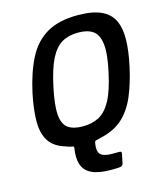

<svg xmlns="http://www.w3.org/2000/svg" viewBox="-125 -769 885 1043"><g transform="rotate(-15 317.5 -247.5)"><path d="M65 -333Q89 -443 128.5 -520Q168 -597 235.5 -637Q303 -677 410 -677Q493 -677 542 -654.5Q591 -632 611.5 -588Q632 -544 630.5 -479.5Q629 -415 611 -333Q591 -242 562 -174Q533 -106 486.5 -63Q440 -20 367 -3Q360 -1 352 1Q344 3 336 5Q332 5 328.5 7.5Q325 10 324 15Q318 46 323 64.5Q328 83 346.5 91Q365 99 397 99H439Q452 99 449 112L438 165Q435 173 432 175.5Q429 178 421 180Q417 181 400 181.5Q383 182 369 182Q299 182 260.5 163Q222 144 210 106.5Q198 69 207 16Q208 10 206 7.5Q204 5 197 5Q191 3 182 1Q173 -1 162 -6Q101 -24 73.5 -66Q46 -108 46 -175.5Q46 -243 65 -333ZM183 -334Q162 -236 166.5 -182Q171 -128 200.5 -107Q230 -86 283 -86Q336 -86 375 -107Q414 -128 443 -181.5Q472 -235 493 -334Q515 -433 508.5 -487.5Q502 -542 472 -563.5Q442 -585 389 -585Q335 -585 297 -563Q259 -541 231.5 -487Q204 -433 183 -334Z"/></g></svg>

Font: Glory Thin SemiBold
Style: Italic
Weight: 600
Italic angle: -12°
Version: Version 1.011